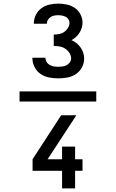

<svg xmlns="http://www.w3.org/2000/svg" viewBox="-20 -873 640 1061"><path d="M301 -440Q276 -440 250.5 -445Q225 -450 204 -464.5Q183 -479 171 -502.5Q159 -526 159 -552Q159 -552 159 -552.5Q159 -553 159 -554H231Q231 -553 231 -553Q231 -553 231 -553Q231 -541 237.5 -530.5Q244 -520 254.5 -514Q265 -508 277 -506Q289 -504 301 -504Q313 -504 325 -505.5Q337 -507 347.5 -512.5Q358 -518 365.5 -528Q373 -538 373 -550Q373 -566 363.5 -580.5Q354 -595 340.5 -604Q327 -613 310.5 -616Q294 -619 277 -619V-682Q292 -682 307.5 -685Q323 -688 335 -696.5Q347 -705 355.5 -718.5Q364 -732 364 -747Q364 -757 358 -766.5Q352 -776 342.5 -780.5Q333 -785 322.5 -787Q312 -789 302 -789Q291 -789 280 -787Q269 -785 260 -779Q251 -773 245 -763.5Q239 -754 239 -743Q239 -743 239 -742.5Q239 -742 239 -742H167Q167 -742 167 -743Q167 -744 167 -744Q167 -769 178.5 -791.5Q190 -814 209.5 -828Q229 -842 253 -847.5Q277 -853 302 -853Q325 -853 349 -848Q373 -843 393 -829.5Q413 -816 424.5 -794Q436 -772 436 -748Q436 -733 431.5 -718.5Q427 -704 419 -691.5Q411 -679 399.5 -668.5Q388 -658 375 -651Q390 -645 403 -634.5Q416 -624 425.5 -610.5Q435 -597 440 -581Q445 -565 445 -548Q445 -523 432.5 -500Q420 -477 398.5 -463Q377 -449 352 -444.5Q327 -440 301 -440ZM323 168V71H160V7L318 -236H402L243 7H323V-63H395V7H436V71H395V168ZM88 -312V-368H512V-312Z"/></svg>

Font: Zed Sans Extended
Style: Regular
Weight: 400
Width: 7
Designer: Belleve Invis
Foundry: Belleve Invis
Version: Version 1.0.0; ttfautohint (v1.8.4)